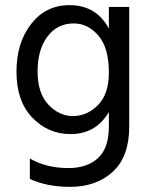

<svg xmlns="http://www.w3.org/2000/svg" viewBox="-20 -534 589 746"><path d="M482 -41Q482 75 418 133.5Q354 192 253 192Q161 192 96 161V82Q160 119 246 119Q319 119 361 80Q403 41 403 -42V-99Q353 -13 254 -13Q167 -13 105.5 -77Q44 -141 44 -255Q44 -368 101 -441Q158 -514 250 -514Q354 -514 403 -423V-507H482ZM126 -257Q126 -172 168 -127.5Q210 -83 263 -83Q318 -83 360.5 -125.5Q403 -168 403 -252Q403 -349 362 -396Q321 -443 267 -443Q202 -443 164 -391.5Q126 -340 126 -257Z"/></svg>

Font: Hind Siliguri
Style: Regular
Weight: 400
Designer: Jyotish Sonowal
Foundry: Indian Type Foundry
Version: Version 1.000;PS 1.0;hotconv 1.0.86;makeotf.lib2.5.63406; tt